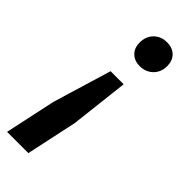

<svg xmlns="http://www.w3.org/2000/svg" viewBox="-272 -573 779 779"><g transform="rotate(45 118.0 -183.0)"><path d="M-35 175 12 -44 88 -296H163L134 -44L87 175ZM157 -394Q126 -394 107.5 -412.5Q89 -431 89 -461Q89 -497 111 -519Q133 -541 167 -541Q199 -541 217.5 -522.5Q236 -504 236 -473Q236 -438 213.5 -416Q191 -394 157 -394Z"/></g></svg>

Font: Radio Canada Big Medium
Style: Italic
Weight: 500
Italic angle: -12°
Designer: Étienne Aubert Bonn
Foundry: Coppers and Brasses
Version: Version 1.001